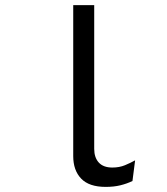

<svg xmlns="http://www.w3.org/2000/svg" viewBox="-20 -720 656 752"><path d="M393.8 12Q328.9 12 297.8 -20.5Q266.8 -53 266.8 -108.5V-700H349V-136.8Q349 -103 366.9 -83.4Q384.8 -63.8 420 -63.8Q447.4 -63.8 469.4 -72.9Q491.5 -82.1 509.2 -92L498.8 -11Q476.6 -0.4 451.2 5.8Q425.9 12 393.8 12Z"/></svg>

Font: Overpass Mono Light
Style: Regular
Weight: 300
Monospace: yes
Designer: Delve Withrington, Dave Bailey
Foundry: Delve Fonts LLC
Version: Version 4.000